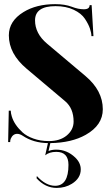

<svg xmlns="http://www.w3.org/2000/svg" viewBox="-20 -689 533 931"><path d="M247.6 -668.9Q294.4 -668.9 328.1 -656.2Q359.4 -644 386.7 -644Q414.6 -644 414.6 -664.1H424.3L433.1 -513.7H423.3Q423.3 -529.3 416 -550.8Q408.7 -572.3 391.6 -598.1Q374.5 -624 337.4 -641.6Q300.3 -659.2 249.5 -659.2Q149.9 -659.2 149.9 -590.3Q149.9 -526.4 208 -477.5L394.5 -320.3Q478.5 -249.5 478.5 -159.2Q478.5 -82 395.5 -35.2Q327.1 3.4 224.1 4.9L215.3 43.5Q230.5 36.6 252.4 36.6Q304.7 36.6 344.7 74.7Q371.6 100.6 371.6 132.3Q371.6 175.3 328.6 202.1Q296.4 222.2 254.9 222.2Q199.2 222.2 157.2 175.3L158.7 164.6Q202.1 211.9 247.1 211.9Q312 211.9 312 110.4Q312 47.4 252.9 47.4Q219.2 47.4 199.2 64L212.4 4.9Q142.1 3.9 90.8 -30.3Q76.2 -40 63.5 -40Q42.5 -40 32.2 -16.6Q29.3 -9.8 29.3 0H19.5L22.5 -152.3H32.2Q32.2 -140.6 37.1 -124.5Q49.3 -84 88.9 -47.4Q108.4 -29.3 142.1 -17.1Q175.8 -4.9 216.8 -4.9Q270.5 -4.9 303.2 -31.7Q336.9 -59.6 336.9 -99.6Q336.9 -163.6 295.9 -198.2L109.4 -355.5Q22.9 -428.2 22.9 -517.6Q22.9 -586.9 93.8 -630.4Q156.2 -668.9 247.6 -668.9Z"/></svg>

Font: spinweradC
Style: Bold
Weight: 700
Width: 7
Version: Version 0.3